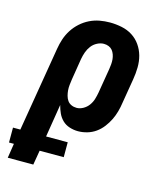

<svg xmlns="http://www.w3.org/2000/svg" viewBox="-158 -611 770 908"><g transform="rotate(15 226.5 -156.5)"><path d="M-34 215 -23 144H-47V71H-11L58 -343Q62 -368 70 -392Q78 -416 92 -438Q106 -460 126 -478Q146 -496 169.5 -507.5Q193 -519 218 -523.5Q243 -528 268 -528Q297 -528 326 -522Q355 -516 378.5 -501Q402 -486 418 -463Q434 -440 441.5 -413Q449 -386 448.5 -356Q448 -326 443 -297L423 -177Q420 -155 414 -133Q408 -111 398 -90.5Q388 -70 373.5 -51Q359 -32 340 -18.5Q321 -5 298.5 1.5Q276 8 254 8Q233 8 212.5 1.5Q192 -5 177.5 -19Q163 -33 154.5 -51.5Q146 -70 141 -90L115 71H221V144H103L91 215ZM219 -97Q235 -97 251 -106Q267 -115 277.5 -129.5Q288 -144 293 -160.5Q298 -177 301 -194L321 -314Q323 -326 324 -338.5Q325 -351 324 -362.5Q323 -374 319 -385.5Q315 -397 308 -405.5Q301 -414 290 -418.5Q279 -423 266 -423Q250 -423 233.5 -414.5Q217 -406 206 -391.5Q195 -377 189 -360Q183 -343 180 -326L163 -221Q161 -207 159.5 -193.5Q158 -180 159 -167Q160 -154 163.5 -141Q167 -128 174 -118Q181 -108 193 -102.5Q205 -97 219 -97Z"/></g></svg>

Font: Iosevka SS04 Extrabold
Style: Italic
Weight: 800
Italic angle: -9°
Monospace: yes
Designer: Belleve Invis
Foundry: Belleve Invis
Version: Version 19.0.0; ttfautohint (v1.8.4)